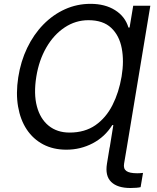

<svg xmlns="http://www.w3.org/2000/svg" viewBox="-20 -757 805 986"><path d="M752 -727.5 631.3 0H543.5L562 -114.7H556.6Q519 -54.2 456.3 -21.2Q393.6 11.7 320.8 11.7Q253.4 11.7 201.9 -15.4Q150.4 -42.5 117.4 -92Q84.5 -141.6 72.8 -209.7Q61 -277.8 73.7 -359.9Q86.4 -441.9 119.6 -511Q152.8 -580.1 202.4 -630.9Q252 -681.6 313.7 -709.5Q375.5 -737.3 444.8 -737.3Q519.5 -737.3 571 -704.8Q622.6 -672.4 639.6 -615.7H645.5L664.1 -727.5ZM337.4 -76.2Q415.5 -76.2 470 -114Q524.4 -151.9 557.6 -217.3Q590.8 -282.7 604.5 -364.3Q617.7 -443.4 605.2 -509Q592.8 -574.7 551 -614Q509.3 -653.3 434.1 -653.3Q368.2 -653.3 312.3 -616.2Q256.3 -579.1 218.3 -513.7Q180.2 -448.2 166.5 -363.3Q152.3 -275.4 169.4 -210.9Q186.5 -146.5 230 -111.3Q273.4 -76.2 337.4 -76.2ZM649.9 208.5Q583 208.5 551 177.2Q519 146 529.3 83.5L543 0H631.3L617.2 83.5Q612.8 109.4 628.9 121.1Q645 132.8 685.1 132.8Q691.4 132.8 699 132.3Q706.5 131.8 714.4 130.9L702.1 204.1Q694.3 206.1 680.2 207.3Q666 208.5 649.9 208.5Z"/></svg>

Font: Inter
Style: Italic
Weight: 400
Italic angle: -9.3988°
Designer: Rasmus Andersson
Foundry: rsms
Version: Version 4.001;git-66647c0bb